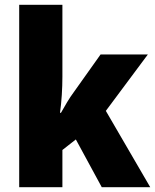

<svg xmlns="http://www.w3.org/2000/svg" viewBox="-20 -780 646 800"><path d="M240 -460Q240 -424 237.5 -384.5Q235 -345 230 -310H234Q245 -330 259.5 -354Q274 -378 286 -394L399 -553H596L421 -318L606 0H404L296 -199L240 -155V0H60V-760H240Z"/></svg>

Font: Noto Sans Hebrew SemiCondensed Black
Style: Regular
Weight: 900
Width: 4
Designer: Ben Nathan
Foundry: Google LLC
Version: Version 3.001; ttfautohint (v1.8.4.7-5d5b)